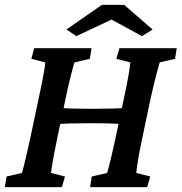

<svg xmlns="http://www.w3.org/2000/svg" viewBox="-22 -772 749 792"><path d="M210 -259.8 224.6 -327.1Q246.1 -325.2 278.8 -324.2Q311.5 -323.2 360.4 -323.2Q409.2 -323.2 442.4 -324.2Q475.6 -325.2 497.1 -327.1L483.4 -259.8Q461.9 -261.7 430.7 -262.7Q399.4 -263.7 347.7 -263.7Q296.9 -263.7 264.2 -262.7Q231.4 -261.7 210 -259.8ZM-2 0 4.9 -43.9 68.4 -58.6Q71.3 -68.4 76.2 -86.9Q81.1 -105.5 87.9 -135.3Q94.7 -165 103.5 -205.1L137.7 -367.2Q151.4 -429.7 157.7 -465.3Q164.1 -501 165 -514.6L107.4 -529.3L119.1 -573.2H355.5L348.6 -529.3L285.2 -514.6Q281.2 -502.9 271.5 -465.3Q261.7 -427.7 249 -367.2L214.8 -205.1Q206.1 -164.1 200.7 -134.8Q195.3 -105.5 192.4 -87.4Q189.5 -69.3 188.5 -58.6L246.1 -43.9L233.4 0ZM349.6 0 356.4 -43.9 419.9 -58.6Q422.9 -68.4 427.7 -86.9Q432.6 -105.5 439.5 -135.3Q446.3 -165 455.1 -205.1L489.3 -367.2Q502.9 -429.7 508.8 -465.3Q514.6 -501 515.6 -514.6L458 -529.3L470.7 -573.2H707L700.2 -529.3L636.7 -514.6Q632.8 -502 623 -464.8Q613.3 -427.7 599.6 -367.2L565.4 -205.1Q556.6 -164.1 551.3 -134.8Q545.9 -105.5 543.5 -87.4Q541 -69.3 540 -58.6L597.7 -43.9L585 0ZM607.4 -650.4 563.5 -623 409.2 -707H471.7L293 -623L252 -650.4L398.4 -752H490.2Z"/></svg>

Font: Crimson Pro SemiBold
Style: Italic
Weight: 600
Italic angle: -12°
Designer: Jacques Le Bailly
Foundry: Baron von Fonthausen
Version: Version 1.003